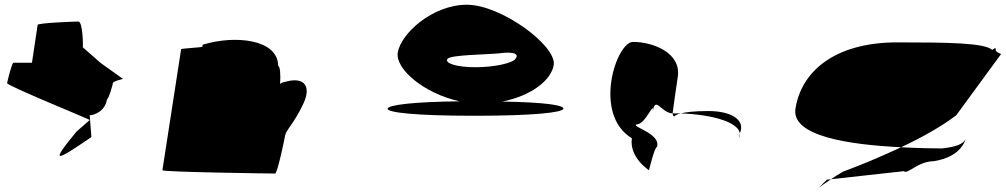

<svg xmlns="http://www.w3.org/2000/svg" viewBox="-20 -733 4249 811"><path d="M10 -382C8 -371 367 -226 359 -226L303 -177C185 -34 219 -54 366 -154L359 -246C375 -246 424 -261 432 -314C439 -314 455 -371 457 -382C459 -392 506 -400 499 -400L404 -468L330 -533C331 -540 330 -642 311 -642C292 -642 140 -636 139 -628L115 -468H37C30 -468 12 -392 10 -382Z M666 -14C665 -6 1132 0 1142 0C1152 0 1183 -152 1184 -159C1188 -184 1220 -209 1259 -290C1299 -371 1264 -412 1180 -386C1174 -386 1169 -383 1163 -378C1166 -416 1163 -454 1155 -454C1155 -568 971 -586 836 -544L835 -536C833 -532 746 -529 745 -525Z M1617 -274C1615 -258 1732 -244 1984 -244C2236 -244 2358 -258 2360 -274C2362 -289 2279 -301 2102 -304C2226 -329 2309 -395 2319 -459C2331 -540 2097 -713 1952 -713C1806 -713 1672 -590 1660 -510C1650 -442 1770 -338 1922 -305C1720 -303 1619 -289 1617 -274ZM1870 -484C1883 -502 2035 -502 2091 -508C2151 -516 2174 -505 2157 -484C2144 -466 2067 -449 1988 -449C1909 -449 1857 -466 1870 -484Z M2649 -149C2637 -68 2721 -14 2721 -14C2720 -6 2744 -112 2755 -112C2774 -171 2636 -200 2671 -208C2707 -208 2745 -314 2737 -261C2748 -331 2772 -256 2821 -254C2825 -281 2833 -346 2843 -409C2858 -510 2738 -556 2654 -556C2583 -556 2482 -250 2649 -149ZM2821 -254C2822 -246 2825 -242 2827 -241C2826 -237 2825 -246 2855 -254ZM2855 -254C2876 -259 2911 -264 2973 -264C3065 -264 3131 -228 3105 -170L3102 -149C3129 -215 2984 -250 2855 -254Z M3340 -274C3322 -158 3564 -122 3786 -111C3878 -154 3960 -201 4019 -246L4208 -504C4215 -504 4184 -512 4186 -522C4188 -533 4180 -530 4171 -522C4140 -552 3985 -554 3770 -554C3502 -554 3364 -428 3340 -274ZM3473 26C3423 76 3432 62 3490 24ZM3490 24 3798 -10C3813 6 3857 -52 3924 -52C3975 -60 4039 -84 4059 -146C4048 -124 4020 -113 3959 -106C3925 -106 3862 -107 3786 -111C3703 -72 3617 -36 3541 -8C3520 4 3503 15 3490 24Z"/></svg>

Font: Ampere
Style: UltExtIta
Weight: 400
Version: Version 1